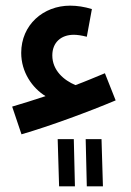

<svg xmlns="http://www.w3.org/2000/svg" viewBox="-20 -421 464 679"><path d="M56 54C156 25 294 -26 389 -66L351 -162C317 -148 282 -133 247 -120C206 -137 165 -172 165 -225C165 -271 196 -298 241 -298C252 -298 268 -296 287 -291L305 -389C278 -397 253 -401 228 -401C133 -401 55 -333 55 -234C55 -166 94 -110 141 -81C99 -67 60 -55 23 -44ZM287 238H344L339 71H283ZM189 238H245L241 71H184Z"/></svg>

Font: Noto Sans Arabic UI Cn SmBd
Style: Regular
Weight: 600
Width: 3
Designer: Monotype Design Team, Nadine Chahine and Nizar Qandah
Foundry: Monotype Imaging Inc.
Version: Version 2.010